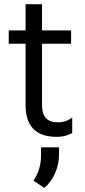

<svg xmlns="http://www.w3.org/2000/svg" viewBox="-20 -653 409 923"><path d="M182.1 -442.9H321.8V-506.8H182.1V-632.8H103V-506.8H22V-442.9H103V-147.9Q103 4.9 252.9 4.9Q293.9 4.9 327.1 -13.2V-87.9Q296.9 -64.9 257.8 -64.9Q182.1 -64.9 182.1 -146ZM192.4 250.5Q225.1 224.1 244.4 180.4Q263.7 136.7 263.7 92.3V55.2H177.2V100.1Q176.3 162.1 141.1 215.3Z"/></svg>

Font: FAU Chimera
Style: Regular
Weight: 400
Version: Version 1.002;hotconv 1.0.117;makeotfexe 2.5.65602